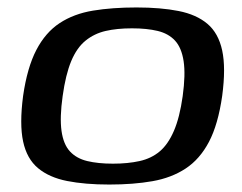

<svg xmlns="http://www.w3.org/2000/svg" viewBox="-20 -488 650 515"><path d="M273 7Q208 7 160 -2.5Q112 -12 82 -37Q52 -62 42 -108.5Q32 -155 42 -231Q53 -307 77.5 -354Q102 -401 140 -426Q178 -451 229.5 -459.5Q281 -468 346 -468Q411 -468 459 -458.5Q507 -449 536.5 -424Q566 -399 576 -352.5Q586 -306 576 -231Q565 -154 540.5 -107.5Q516 -61 478 -36Q440 -11 389 -2Q338 7 273 7ZM283 -49Q323 -49 354.5 -56Q386 -63 408.5 -82Q431 -101 446.5 -137Q462 -173 470 -230Q478 -288 472.5 -324Q467 -360 449.5 -379Q432 -398 403 -405Q374 -412 334 -412Q294 -412 263.5 -405Q233 -398 209.5 -379Q186 -360 171 -324Q156 -288 148 -230Q140 -173 145 -137Q150 -101 167.5 -82Q185 -63 214 -56Q243 -49 283 -49Z"/></svg>

Font: Genos Thin Medium
Style: Italic
Weight: 500
Italic angle: -8°
Version: Version 1.010